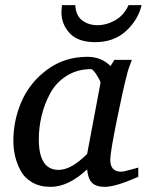

<svg xmlns="http://www.w3.org/2000/svg" viewBox="-20 -715 571 747"><path d="M518 -27Q429 12 388 12Q353 12 337.5 -4.5Q322 -21 319 -56Q246 12 177 12Q135 12 105 -5.5Q75 -23 60 -51.5Q45 -80 38.5 -108.5Q32 -137 32 -167Q32 -247 64 -320.5Q96 -394 163.5 -444Q231 -494 320 -494Q374 -494 410 -458L425 -482H493Q478 -444 474 -425Q460 -373 434.5 -247.5Q409 -122 409 -93Q409 -47 452 -47Q460 -47 489 -55L518 -63ZM371 -392Q372 -398 357 -422Q342 -446 334 -446Q280 -446 238.5 -419.5Q197 -393 174.5 -350.5Q152 -308 141.5 -263Q131 -218 131 -173Q131 -54 208 -54Q257 -54 319 -116ZM531 -695Q517 -637 470 -594Q423 -551 350 -551Q284 -551 251.5 -585.5Q219 -620 219 -668Q219 -675 221 -695H273Q275 -654 300 -635.5Q325 -617 359 -617Q394 -617 428 -636Q462 -655 480 -695Z"/></svg>

Font: Veleka
Style: Italic
Weight: 400
Italic angle: -12°
Designer: Stefan Peev, Context Ltd, 2016; SIL International, 1997-2014.
Foundry: Stefan Peev, Context Ltd, 2016
Version: Version 1.000